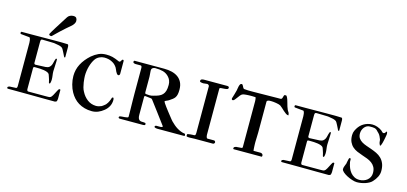

<svg xmlns="http://www.w3.org/2000/svg" viewBox="-62 -1124 3277 1546"><g transform="rotate(15 1576.5 -350.5)"><path d="M204.1 -244.1 287.6 -247.6Q307.1 -249 317.4 -257.1Q327.6 -265.1 332.8 -276.6Q337.9 -288.1 340.6 -301.8Q343.3 -315.4 348.6 -328.6Q350.1 -334.5 353.5 -334.5Q360.4 -334.5 360.4 -331.1V-311.5Q360.4 -292 358.6 -269.3Q356.9 -246.6 356.9 -230.5Q356.9 -214.8 359.6 -197.3Q362.3 -179.7 362.3 -161.1Q362.3 -158.7 361.8 -153.3Q361.3 -147.9 360.4 -142.1Q359.4 -136.2 357.7 -131.8Q356 -127.4 353 -127.4Q347.7 -127.4 346.4 -132.6Q345.2 -137.7 344.2 -142.1Q343.3 -147.9 340.8 -156.2Q338.4 -164.6 335.4 -173.1Q332.5 -181.6 330.1 -188.5Q327.6 -195.3 326.7 -197.8Q322.3 -206.5 309.6 -211.7Q296.9 -216.8 281 -219.5Q265.1 -222.2 248.3 -222.9Q231.4 -223.6 218.8 -223.6H204.1Q196.3 -223.6 194.3 -220.5Q192.4 -217.3 192.4 -210.4V-39.1Q192.4 -24.4 201.7 -20.5H350.1Q359.9 -20.5 370.4 -20.8Q380.9 -21 384.3 -22.9Q391.6 -24.9 396.7 -31.5Q401.9 -38.1 405.3 -43.9Q406.7 -46.4 410.9 -54.2Q415 -62 419.7 -71Q424.3 -80.1 428.5 -87.9Q432.6 -95.7 434.6 -98.1Q437.5 -104 444.3 -104Q448.7 -104 450.7 -100.6V-27.8Q450.7 -23.4 450 -19.8Q449.2 -16.1 448.2 -10.7Q446.3 -3.9 443.4 -1.7Q440.4 0.5 432.1 2.4Q382.8 2.4 338.6 2Q294.4 1.5 249 1.2Q203.6 1 153.3 0.5Q103 0 41 0Q32.7 0 32.7 -8.3Q32.7 -13.7 38.1 -16.6Q43.5 -19.5 47.9 -20.5Q50.8 -20.5 57.4 -21Q64 -21.5 71.8 -21.7Q79.6 -22 86.9 -22.5Q94.2 -22.9 99.6 -22.9Q111.3 -22.9 111.3 -41.5V-401.9Q111.3 -410.2 109.6 -422.4Q107.9 -434.6 103 -442.9Q99.6 -445.3 99.6 -445.3L31.2 -452.1Q22 -452.1 22 -461.4Q22 -463.9 22.9 -467.5Q23.9 -471.2 29.3 -471.2H109.4Q156.2 -471.2 201.7 -471.7Q247.1 -472.2 285.2 -472.2H354.5Q362.3 -472.2 370.8 -471.9Q379.4 -471.7 387.2 -471.4Q395 -471.2 401.4 -470.9Q407.7 -470.7 411.1 -470.7Q414.6 -470.2 416.5 -467.3Q418.5 -464.4 419.2 -460.2Q419.9 -456.1 420.2 -451.9Q420.4 -447.8 420.4 -445.3V-365.7Q420.4 -361.3 417 -361.3Q411.6 -361.3 408.9 -368.4Q406.2 -375.5 400.9 -385.3Q396.5 -396 390.1 -406.7Q383.8 -417.5 380.9 -423.3Q376.5 -431.6 367.4 -436.3Q358.4 -440.9 347.2 -443.6Q335.9 -446.3 324.2 -447.8Q312.5 -449.2 303.7 -451.2Q300.8 -451.2 288.6 -451.7Q276.4 -452.1 261 -452.4Q245.6 -452.6 230.7 -453.1Q215.8 -453.6 207.5 -453.6Q197.3 -453.6 194.8 -447.8Q192.4 -441.9 192.4 -430.2V-255.9Q192.4 -251.5 195.6 -247.8Q198.7 -244.1 204.1 -244.1ZM430.7 -668Q430.7 -658.2 422.9 -644.8Q415 -631.3 399.4 -619.1Q382.3 -605 365.2 -589.8Q348.1 -574.7 331.5 -559.3Q314.9 -543.9 300 -529.3Q285.2 -514.6 272.5 -502.4Q270 -500 267.8 -499.5Q265.6 -499 264.6 -499Q260.7 -499 254.6 -501.5Q248.5 -503.9 248.5 -509.3Q248.5 -510.3 248.5 -511.7Q248.5 -513.2 249.5 -514.6Q260.3 -535.6 285.4 -575.2Q310.5 -614.7 350.6 -678.2Q357.4 -689.5 370.4 -696Q383.3 -702.6 397.9 -702.6Q416.5 -702.6 423.6 -693.4Q430.7 -684.1 430.7 -668Z M882.3 -458V-350.6Q882.3 -344.7 879.2 -340.1Q876 -335.4 870.6 -335.4Q863.3 -335.4 857.7 -342.3Q852.1 -349.1 847.7 -358.2Q843.3 -367.2 839.6 -376.5Q835.9 -385.7 832.5 -391.1Q827.1 -398.4 822.5 -404.1Q817.9 -409.7 812.5 -414.3Q807.1 -418.9 800.8 -422.9Q794.4 -426.8 786.6 -430.7Q774.9 -436.5 760 -439.9Q745.1 -443.4 725.1 -443.4Q705.6 -443.4 685.5 -433.8Q665.5 -424.3 653.3 -407.2Q644 -394.5 636.5 -377.9Q628.9 -361.3 623.3 -342Q617.7 -322.8 614.7 -302Q611.8 -281.2 611.8 -261.2Q611.8 -255.4 612.8 -240.5Q613.8 -225.6 616.5 -207Q619.1 -188.5 624.3 -168.9Q629.4 -149.4 638.2 -134.3Q656.7 -97.7 687.7 -74.2Q718.8 -50.8 759.8 -49.8Q772 -49.8 783.4 -52.7Q794.9 -55.7 804.7 -60.1Q806.6 -61 811 -64Q815.4 -66.9 820.3 -70.6Q825.2 -74.2 829.8 -78.1Q834.5 -82 836.9 -84.5Q843.3 -91.8 848.6 -100.6Q854 -109.4 857.7 -117.9Q861.3 -126.5 863.8 -133.5Q866.2 -140.6 867.2 -144.5Q868.7 -150.4 876.5 -150.4Q878.9 -150.4 880.4 -147.9Q881.8 -145.5 882.6 -142.3Q883.3 -139.2 883.5 -136.2Q883.8 -133.3 883.8 -131.8Q883.8 -102.1 870.8 -78.1Q857.9 -54.2 835.9 -37.1Q814.9 -20 790.5 -10Q766.1 0 738.8 0Q705.1 0 677 -8.1Q648.9 -16.1 626.2 -30Q603.5 -43.9 586.2 -63.2Q568.8 -82.5 556.2 -105Q540.5 -132.3 531.5 -167.5Q522.5 -202.6 522.5 -235.8Q522.5 -289.1 546.4 -335.2Q570.3 -381.3 616.2 -422.4Q643.6 -445.3 671.6 -458Q699.7 -470.7 735.4 -470.7Q749.5 -470.7 762 -469.5Q774.4 -468.3 787.4 -465.1Q800.3 -461.9 814.5 -456.5Q828.6 -451.2 846.2 -443.4Q846.7 -442.9 849.1 -442.9Q855 -442.9 857.9 -446.3Q860.8 -449.7 863 -454.1Q865.2 -458.5 867.7 -461.9Q870.1 -465.3 875.5 -465.3Q877.4 -465.3 879.9 -462.9Q882.3 -460.4 882.3 -458Z M1112.8 -439.5Q1112.8 -437.5 1113.3 -429.7Q1113.8 -421.9 1114.5 -413.1Q1115.2 -404.3 1115.7 -396.5Q1116.2 -388.7 1116.2 -386.7V-258.3Q1116.2 -249.5 1122.1 -246.6Q1123 -246.6 1127.4 -246.1Q1131.8 -245.6 1137 -245.4Q1142.1 -245.1 1147.2 -244.6Q1152.3 -244.1 1155.3 -244.1Q1171.9 -244.1 1186.5 -249Q1210.9 -254.9 1229 -262.5Q1247.1 -270 1259 -282.7Q1271 -295.4 1276.9 -314.9Q1282.7 -334.5 1282.7 -364.7Q1282.7 -404.8 1255.9 -431.6Q1235.4 -452.6 1208 -460Q1180.7 -467.3 1144 -467.3Q1130.9 -467.3 1121.8 -460.4Q1112.8 -453.6 1112.8 -439.5ZM1259.8 -10.7Q1259.8 -18.6 1269 -21H1305.7Q1310.1 -22 1314.5 -22.2Q1318.8 -22.5 1320.8 -24.4Q1323.2 -25.9 1323.2 -27.8Q1323.2 -29.8 1320.8 -33.7Q1287.1 -79.1 1253.2 -124.5Q1219.2 -169.9 1184.1 -216.3Q1182.1 -218.3 1179.4 -220.7Q1176.8 -223.1 1174.8 -223.1L1125.5 -229H1124Q1116.2 -229 1116.2 -219.7V-70.3Q1116.2 -51.3 1120.8 -41.3Q1125.5 -31.2 1132.3 -27.1Q1139.2 -22.9 1147.7 -22.5Q1156.2 -22 1163.6 -22Q1171.9 -22 1178 -20.5Q1184.1 -19 1184.1 -9.3Q1184.1 -3.4 1178.7 -1.7Q1173.3 0 1168 0H972.7Q968.3 0 964.6 -2.4Q960.9 -4.9 960.9 -9.3Q960.9 -14.6 967.8 -18.6Q972.7 -20 984.1 -20.8Q995.6 -21.5 1007.3 -22.5Q1019 -23.4 1028.1 -25.6Q1037.1 -27.8 1037.1 -32.7V-49.8Q1037.1 -72.8 1036.6 -91.8Q1036.1 -110.8 1035.9 -130.6Q1035.6 -150.4 1035.2 -172.9Q1034.7 -195.3 1034.7 -224.6V-379.9V-441.9Q1033.7 -443.8 1033.4 -448Q1033.2 -452.1 1031.2 -454.6Q1030.3 -455.6 1029.1 -456.1Q1027.8 -456.5 1026.9 -457Q1025.4 -457.5 1024.9 -458H979.5Q974.1 -458 968.5 -460.4Q962.9 -462.9 960.9 -467.3Q960.4 -467.8 960.4 -468.8Q960 -469.2 960 -470.7Q960 -473.6 961.7 -477.5Q963.4 -481.4 967.8 -481.4H1214.4Q1248 -481.4 1277.6 -474.4Q1307.1 -467.3 1329.1 -451.7Q1351.1 -436 1363.8 -410.9Q1376.5 -385.7 1376.5 -349.6Q1376.5 -325.7 1373 -310.3Q1369.6 -294.9 1362.3 -284.2Q1355 -273.4 1343.8 -265.1Q1332.5 -256.8 1317.4 -246.6Q1314.5 -244.1 1308.8 -241.7Q1303.2 -239.3 1297.9 -237.1Q1292.5 -234.9 1288.6 -232.4Q1284.7 -230 1284.7 -227.1Q1284.7 -224.6 1291.7 -214.1Q1298.8 -203.6 1309.3 -189Q1319.8 -174.3 1332.8 -158Q1345.7 -141.6 1357.2 -127Q1368.7 -112.3 1377.2 -101.8Q1385.7 -91.3 1388.2 -88.9Q1401.4 -75.7 1414.8 -64.2Q1428.2 -52.7 1443.1 -43.5Q1458 -34.2 1474.6 -27.6Q1491.2 -21 1510.3 -18.6Q1514.2 -11.7 1514.2 -6.8Q1514.2 -2.4 1512.5 -1.2Q1510.7 0 1503.9 0H1317.4H1288.6Q1287.1 0 1282.5 -0.2Q1277.8 -0.5 1272.7 -1.5Q1267.6 -2.4 1263.7 -4.6Q1259.8 -6.8 1259.8 -10.7Z M1684.1 -440.9V-58.1Q1684.1 -55.7 1684.6 -50.8Q1685.1 -45.9 1686.3 -40.8Q1687.5 -35.6 1689.9 -31.7Q1692.4 -27.8 1696.8 -27.8H1750.5Q1755.9 -27.8 1759.5 -23.4Q1763.2 -19 1763.2 -13.7Q1763.2 -9.3 1758.8 -4.6Q1754.4 0 1750 0H1596.7Q1586.9 0 1577.1 0.7Q1567.4 1.5 1555.7 1.5Q1548.8 1.5 1542.5 1Q1536.1 0.5 1530.8 -1Q1527.8 -2.9 1527.8 -10.3Q1527.8 -20.5 1532.7 -22Q1544.9 -23.9 1553.7 -25.1Q1562.5 -26.4 1572.3 -26.4Q1580.1 -26.4 1583.3 -26.6Q1586.4 -26.9 1590.8 -27.8Q1597.7 -30.8 1597.7 -48.3V-437.5Q1597.7 -443.4 1592 -448Q1586.4 -452.6 1581.1 -452.6Q1569.8 -452.6 1563.7 -450.9Q1557.6 -449.2 1547.9 -449.2Q1541.5 -449.2 1535.2 -450.4Q1528.8 -451.7 1522.5 -453.6Q1519 -455.1 1519 -459.5Q1517.6 -465.8 1520.3 -469.7Q1522.9 -473.6 1527.8 -475.8Q1532.7 -478 1538.8 -478.5Q1544.9 -479 1550.3 -479H1726.1Q1738.8 -479 1742.2 -479Q1745.6 -479 1746.6 -478Q1755.9 -476.6 1755.9 -467.3Q1755.9 -457 1744.6 -454.1Q1733.4 -451.2 1720 -450.7Q1706.5 -450.2 1695.3 -449Q1684.1 -447.8 1684.1 -440.9Z M1917.5 -7.8Q1917.5 -15.1 1923.3 -18.3Q1929.2 -21.5 1936 -23.4Q1939 -23.4 1945.1 -23.9Q1951.2 -24.4 1958 -24.9Q1964.8 -25.4 1970.7 -25.9Q1976.6 -26.4 1979 -26.4Q1988.8 -27.3 1988.8 -35.6V-418.9Q1988.8 -420.4 1988.5 -423.8Q1988.3 -427.2 1987.8 -431.2Q1987.3 -435.1 1986.8 -439Q1986.3 -442.9 1985.8 -444.3Q1985.8 -445.3 1985.4 -447.3Q1984.9 -449.2 1982.4 -450.2Q1981 -450.2 1977.5 -450.4Q1974.1 -450.7 1970.2 -450.7Q1966.3 -450.7 1962.9 -450.9Q1959.5 -451.2 1958 -451.2H1939.5Q1931.6 -451.2 1922.4 -450.7Q1913.1 -450.2 1904.1 -449.5Q1895 -448.7 1887.7 -447.5Q1880.4 -446.3 1876 -444.3Q1867.7 -440.9 1859.1 -430.4Q1850.6 -419.9 1842.5 -408.4Q1834.5 -397 1826.9 -388.2Q1819.3 -379.4 1813 -379.4Q1802.7 -379.4 1802.7 -390.1V-392.6Q1808.1 -410.6 1813.7 -428.7Q1819.3 -446.8 1823.7 -465.3Q1824.7 -469.7 1825.9 -479.2Q1827.1 -488.8 1829.6 -498.8Q1832 -508.8 1836.4 -516.4Q1840.8 -523.9 1848.1 -523.9Q1854 -523.9 1857.4 -519.3Q1860.8 -514.6 1863.5 -508.5Q1866.2 -502.4 1869.6 -496.8Q1873 -491.2 1878.9 -489.7Q1898.4 -487.8 1911.1 -487.5Q1923.8 -487.3 1937 -487.3H1957.5Q2008.3 -487.3 2056.6 -488.5Q2105 -489.7 2155.8 -489.7H2181.2Q2190.4 -489.7 2192.9 -496.6Q2193.8 -498 2195.1 -501.7Q2196.3 -505.4 2197.5 -509.8Q2198.7 -514.2 2200 -518.3Q2201.2 -522.5 2202.1 -523.9Q2204.1 -526.9 2207.5 -527.3Q2210.9 -527.8 2213.4 -527.8Q2217.8 -527.8 2219.5 -527.3Q2221.2 -526.9 2223.1 -523.9Q2230.5 -512.7 2234.9 -499.3Q2239.3 -485.8 2243.2 -471.9Q2247.1 -458 2251 -444.3Q2254.9 -430.7 2260.7 -418.9Q2261.7 -416.5 2263.7 -413.3Q2265.6 -410.2 2267.6 -407Q2269.5 -403.8 2271.2 -401.4Q2272.9 -398.9 2273.4 -397.9Q2273.9 -396 2275.6 -390.4Q2277.3 -384.8 2277.3 -379.9Q2277.3 -377 2275.9 -377Q2266.1 -377 2255.1 -384.5Q2244.1 -392.1 2233.2 -402.1Q2222.2 -412.1 2211.7 -422.1Q2201.2 -432.1 2192.9 -437.5Q2187.5 -440.9 2177.2 -443.6Q2167 -446.3 2155.3 -448.2Q2143.6 -450.2 2132.8 -451.2Q2122.1 -452.1 2116.2 -452.1H2106.9Q2102.5 -452.1 2097.7 -451.7Q2092.8 -451.2 2088.4 -449.7Q2084 -448.2 2081.1 -445.3Q2078.1 -442.4 2078.1 -437.5V-181.6Q2078.1 -159.2 2076.9 -138.9Q2075.7 -118.7 2075.7 -101.6Q2075.7 -95.7 2075.9 -85.4Q2076.2 -75.2 2076.7 -64.2Q2077.1 -53.2 2077.9 -43.5Q2078.6 -33.7 2079.6 -28.8H2138.2Q2145.5 -28.8 2152.3 -23.7Q2159.2 -18.6 2159.2 -10.3Q2159.2 -7.8 2158.2 -3.9Q2157.2 0 2154.3 0H1970.7H1942.9H1924.3Q1918.9 0 1918.2 -1.5Q1917.5 -2.9 1917.5 -7.8Z M2487.8 -244.1 2571.3 -247.6Q2590.8 -249 2601.1 -257.1Q2611.3 -265.1 2616.5 -276.6Q2621.6 -288.1 2624.3 -301.8Q2627 -315.4 2632.3 -328.6Q2633.8 -334.5 2637.2 -334.5Q2644 -334.5 2644 -331.1V-311.5Q2644 -292 2642.3 -269.3Q2640.6 -246.6 2640.6 -230.5Q2640.6 -214.8 2643.3 -197.3Q2646 -179.7 2646 -161.1Q2646 -158.7 2645.5 -153.3Q2645 -147.9 2644 -142.1Q2643.1 -136.2 2641.4 -131.8Q2639.6 -127.4 2636.7 -127.4Q2631.3 -127.4 2630.1 -132.6Q2628.9 -137.7 2627.9 -142.1Q2627 -147.9 2624.5 -156.2Q2622.1 -164.6 2619.1 -173.1Q2616.2 -181.6 2613.8 -188.5Q2611.3 -195.3 2610.4 -197.8Q2606 -206.5 2593.3 -211.7Q2580.6 -216.8 2564.7 -219.5Q2548.8 -222.2 2532 -222.9Q2515.1 -223.6 2502.4 -223.6H2487.8Q2480 -223.6 2478 -220.5Q2476.1 -217.3 2476.1 -210.4V-39.1Q2476.1 -24.4 2485.4 -20.5H2633.8Q2643.6 -20.5 2654.1 -20.8Q2664.6 -21 2668 -22.9Q2675.3 -24.9 2680.4 -31.5Q2685.5 -38.1 2689 -43.9Q2690.4 -46.4 2694.6 -54.2Q2698.7 -62 2703.4 -71Q2708 -80.1 2712.2 -87.9Q2716.3 -95.7 2718.3 -98.1Q2721.2 -104 2728 -104Q2732.4 -104 2734.4 -100.6V-27.8Q2734.4 -23.4 2733.6 -19.8Q2732.9 -16.1 2731.9 -10.7Q2730 -3.9 2727.1 -1.7Q2724.1 0.5 2715.8 2.4Q2666.5 2.4 2622.3 2Q2578.1 1.5 2532.7 1.2Q2487.3 1 2437 0.5Q2386.7 0 2324.7 0Q2316.4 0 2316.4 -8.3Q2316.4 -13.7 2321.8 -16.6Q2327.1 -19.5 2331.5 -20.5Q2334.5 -20.5 2341.1 -21Q2347.7 -21.5 2355.5 -21.7Q2363.3 -22 2370.6 -22.5Q2377.9 -22.9 2383.3 -22.9Q2395 -22.9 2395 -41.5V-401.9Q2395 -410.2 2393.3 -422.4Q2391.6 -434.6 2386.7 -442.9Q2383.3 -445.3 2383.3 -445.3L2314.9 -452.1Q2305.7 -452.1 2305.7 -461.4Q2305.7 -463.9 2306.6 -467.5Q2307.6 -471.2 2313 -471.2H2393.1Q2439.9 -471.2 2485.4 -471.7Q2530.8 -472.2 2568.8 -472.2H2638.2Q2646 -472.2 2654.5 -471.9Q2663.1 -471.7 2670.9 -471.4Q2678.7 -471.2 2685.1 -470.9Q2691.4 -470.7 2694.8 -470.7Q2698.2 -470.2 2700.2 -467.3Q2702.1 -464.4 2702.9 -460.2Q2703.6 -456.1 2703.9 -451.9Q2704.1 -447.8 2704.1 -445.3V-365.7Q2704.1 -361.3 2700.7 -361.3Q2695.3 -361.3 2692.6 -368.4Q2689.9 -375.5 2684.6 -385.3Q2680.2 -396 2673.8 -406.7Q2667.5 -417.5 2664.6 -423.3Q2660.2 -431.6 2651.1 -436.3Q2642.1 -440.9 2630.9 -443.6Q2619.6 -446.3 2607.9 -447.8Q2596.2 -449.2 2587.4 -451.2Q2584.5 -451.2 2572.3 -451.7Q2560.1 -452.1 2544.7 -452.4Q2529.3 -452.6 2514.4 -453.1Q2499.5 -453.6 2491.2 -453.6Q2481 -453.6 2478.5 -447.8Q2476.1 -441.9 2476.1 -430.2V-255.9Q2476.1 -251.5 2479.2 -247.8Q2482.4 -244.1 2487.8 -244.1Z M2813.5 -73.7Q2813.5 -86.9 2819.3 -100.1Q2825.2 -113.3 2828.6 -124Q2828.6 -126.5 2829.8 -132.6Q2831.1 -138.7 2832.5 -145.5Q2834 -152.3 2835.4 -158.4Q2836.9 -164.6 2837.9 -167.5Q2839.4 -173.3 2845.7 -173.3Q2852.1 -173.3 2853 -164.1V-152.8Q2853 -145 2853.5 -142.1Q2854 -139.2 2855 -136.7Q2858.9 -115.2 2867.2 -95Q2875.5 -74.7 2888.7 -58.8Q2901.9 -43 2920.2 -33.2Q2938.5 -23.4 2962.9 -23.4Q2981 -23.4 2997.6 -29.1Q3014.2 -34.7 3027.1 -45.2Q3040 -55.7 3047.6 -70.8Q3055.2 -85.9 3055.2 -105Q3055.2 -134.3 3044.7 -153.3Q3034.2 -172.4 3017.3 -184.8Q3000.5 -197.3 2978.8 -205.6Q2957 -213.9 2934.3 -221.4Q2911.6 -229 2889.9 -238.3Q2868.2 -247.6 2851.3 -262.5Q2834.5 -277.3 2824 -299.8Q2813.5 -322.3 2813.5 -356.4Q2813.5 -367.7 2815.7 -377Q2817.9 -386.2 2821.3 -393.8Q2824.7 -401.4 2828.1 -407.2Q2831.5 -413.1 2834.5 -418Q2841.8 -429.7 2852.8 -441.2Q2863.8 -452.6 2878.4 -461.4Q2893.1 -470.2 2911.4 -475.8Q2929.7 -481.4 2951.2 -481.4Q2971.2 -481.4 2992.7 -473.9Q3014.2 -466.3 3031.2 -453.6Q3036.6 -448.2 3042 -442.9Q3047.4 -437.5 3052.7 -437.5Q3060.1 -437.5 3064.2 -442.1Q3068.4 -446.8 3073.7 -454.6Q3074.7 -455.1 3075.4 -455.6Q3076.2 -456.1 3077.1 -456.1Q3078.6 -456.1 3079.3 -453.6Q3080.1 -451.2 3080.8 -448Q3081.5 -444.8 3081.8 -441.4Q3082 -438 3082 -436.5Q3082 -435.1 3080.8 -426.8Q3079.6 -418.5 3077.4 -407Q3075.2 -395.5 3072.5 -382.6Q3069.8 -369.6 3066.7 -358.6Q3063.5 -347.7 3060.3 -340.3Q3057.1 -333 3054.2 -333Q3053.2 -333 3052.7 -333.5Q3051.3 -334.5 3050.8 -335.4Q3046.9 -342.8 3045.2 -347.7Q3043.5 -352.5 3042.7 -356.9Q3042 -361.3 3041.7 -365.7Q3041.5 -370.1 3040.5 -376Q3039.6 -383.3 3035.6 -390.1Q3029.8 -406.2 3022.7 -416.5Q3015.6 -426.8 3003.4 -437.5Q2996.1 -446.3 2989.5 -450.9Q2982.9 -455.6 2975.1 -457.8Q2967.3 -460 2957.5 -460.2Q2947.8 -460.4 2933.6 -460.4Q2919.9 -460.4 2908.4 -454.1Q2897 -447.8 2888.7 -437.5Q2880.4 -427.2 2875.7 -413.8Q2871.1 -400.4 2871.1 -386.2Q2871.1 -362.3 2881.6 -346.9Q2892.1 -331.5 2909.4 -321Q2926.8 -310.5 2948.7 -303Q2970.7 -295.4 2993.4 -287.4Q3016.1 -279.3 3038.1 -268.8Q3060.1 -258.3 3077.4 -241.5Q3094.7 -224.6 3105.2 -199.7Q3115.7 -174.8 3115.7 -137.7Q3115.7 -112.8 3103.8 -88.4Q3091.8 -64 3071.8 -43Q3063 -33.2 3049.3 -25.4Q3035.6 -17.6 3019.3 -12Q3002.9 -6.3 2984.6 -3.2Q2966.3 0 2948.7 0Q2931.2 0 2907.7 -7.6Q2884.3 -15.1 2863.3 -26.1Q2842.3 -37.1 2827.9 -50Q2813.5 -63 2813.5 -73.7Z"/></g></svg>

Font: IM FELL French Canon SC
Style: Regular
Weight: 400
Designer: Igino Marini
Foundry: Igino Marini
Version: 3.00